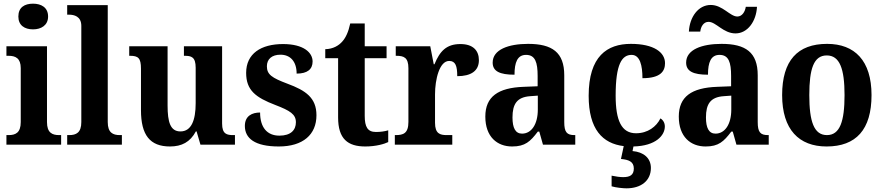

<svg xmlns="http://www.w3.org/2000/svg" viewBox="-20 -788 4811 1046"><path d="M160 -628C204 -628 242 -650 242 -698C242 -748 204 -768 160 -768C114 -768 80 -748 80 -698C80 -650 114 -628 160 -628ZM15 0H313V-52H302C264 -52 236 -65 236 -123V-536H15V-484H27C64 -484 93 -471 93 -417V-123C93 -65 65 -52 27 -52H15Z M346 0H644V-52H633C595 -52 567 -65 567 -123V-760H346V-708H357C382 -708 423 -700 423 -647V-123C423 -65 395 -52 357 -52H346Z M906 10C970 10 1016 -14 1047 -72H1051L1072 0H1260V-52H1252C1216 -52 1190 -57 1190 -115V-536H982V-484H986C1022 -484 1046 -478 1046 -419V-226C1046 -132 1022 -72 963 -72C908 -72 893 -123 893 -213V-536H684V-484H688C733 -484 748 -472 748 -414V-188C748 -52 797 10 906 10Z M1499 10C1631 10 1704 -55 1704 -160C1704 -255 1646 -295 1546 -332C1461 -364 1434 -382 1434 -427C1434 -466 1461 -490 1508 -490C1561 -490 1596 -454 1596 -387C1655 -387 1683 -411 1683 -453C1683 -501 1635 -548 1522 -548C1402 -548 1321 -496 1321 -391C1321 -296 1373 -257 1480 -216C1561 -185 1592 -165 1592 -122C1592 -80 1565 -49 1502 -49C1435 -49 1397 -94 1397 -175C1354 -175 1314 -157 1314 -102C1314 -35 1367 10 1499 10Z M1970 10C2029 10 2075 -4 2095 -14V-78C2075 -72 2052 -69 2028 -69C1983 -69 1967 -96 1967 -157V-471H2086V-536H1967V-660H1888C1878 -613 1863 -582 1845 -562C1826 -540 1795 -521 1752 -520V-471H1822V-148C1822 -31 1875 10 1970 10Z M2131 0H2444V-52H2414C2377 -52 2350 -60 2350 -119V-274C2350 -355 2374 -456 2427 -456C2462 -456 2471 -428 2471 -373C2545 -373 2589 -401 2589 -460C2589 -512 2558 -548 2488 -548C2412 -548 2376 -509 2347 -438H2343L2324 -536H2136V-484H2139C2180 -484 2205 -475 2205 -416V-124C2205 -61 2177 -52 2135 -52H2131Z M2770 10C2841 10 2869 -17 2910 -71H2918L2938 0H3114V-52H3110C3068 -52 3054 -68 3054 -123V-378C3054 -503 2988 -549 2857 -549C2750 -549 2664 -518 2664 -447C2664 -400 2702 -381 2783 -381C2783 -449 2799 -489 2846 -489C2896 -489 2909 -448 2909 -374V-318L2833 -315C2693 -310 2624 -261 2624 -153C2624 -42 2689 10 2770 10ZM2824 -60C2788 -60 2772 -91 2772 -148C2772 -221 2796 -259 2869 -264L2910 -267V-191C2910 -112 2876 -60 2824 -60Z M3393 238C3472 238 3526 197 3526 127C3526 73 3486 40 3426 35L3431 10C3554 7 3602 -51 3602 -99C3602 -118 3593 -134 3578 -143C3556 -98 3509 -62 3445 -62C3366 -62 3334 -131 3334 -267C3334 -439 3368 -489 3421 -489C3467 -489 3480 -430 3480 -362C3580 -362 3603 -401 3603 -444C3603 -503 3542 -549 3417 -549C3288 -549 3187 -482 3187 -266C3187 -83 3263 -6 3378 8L3363 78C3403 82 3433 91 3433 130C3433 166 3411 177 3375 177C3358 177 3335 174 3312 169V227C3335 234 3374 238 3393 238Z M3987 -606C4053 -606 4100 -672 4104 -751H4043C4039 -724 4023 -698 3997 -698C3957 -698 3917 -761 3852 -761C3784 -761 3737 -695 3733 -616H3795C3798 -643 3813 -669 3840 -669C3881 -669 3920 -606 3987 -606ZM3824 10C3895 10 3923 -17 3964 -71H3972L3992 0H4168V-52H4164C4122 -52 4108 -68 4108 -123V-378C4108 -503 4042 -549 3911 -549C3804 -549 3718 -518 3718 -447C3718 -400 3756 -381 3837 -381C3837 -449 3853 -489 3900 -489C3950 -489 3963 -448 3963 -374V-318L3887 -315C3747 -310 3678 -261 3678 -153C3678 -42 3743 10 3824 10ZM3878 -60C3842 -60 3826 -91 3826 -148C3826 -221 3850 -259 3923 -264L3964 -267V-191C3964 -112 3930 -60 3878 -60Z M4483 10C4644 10 4728 -82 4728 -270C4728 -458 4636 -549 4486 -549C4325 -549 4241 -458 4241 -270C4241 -82 4333 10 4483 10ZM4485 -52C4414 -52 4389 -127 4389 -270C4389 -413 4413 -486 4484 -486C4555 -486 4581 -413 4581 -270C4581 -127 4556 -52 4485 -52Z"/></svg>

Font: Noto Serif Myanmar SemiCondensed
Style: Bold
Weight: 700
Width: 4
Designer: Ben Mitchell and the Monotype Design Team
Foundry: Monotype Imaging Inc.
Version: Version 2.106